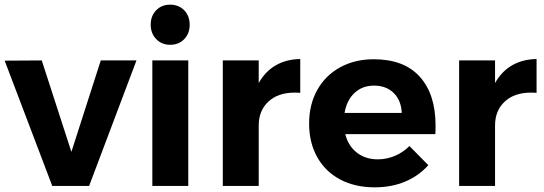

<svg xmlns="http://www.w3.org/2000/svg" viewBox="-23 -797 2330 823"><path d="M-3 -537 156 -538 283 -146 409 -538H562L359 0H201Z M630 -538H784V0H630ZM790 -691Q790 -653 766.5 -629Q743 -605 706 -605Q670 -605 646.5 -629.5Q623 -654 623 -691Q623 -729 646.5 -753Q670 -777 706 -777Q743 -777 766.5 -753Q790 -729 790 -691Z M1264 -544V-399Q1256 -400 1240 -400Q1169 -400 1127.5 -361.5Q1086 -323 1086 -259V0H932V-538H1086V-441Q1114 -491 1159 -517Q1204 -543 1264 -544Z M1844 -259Q1844 -235 1843 -222H1457Q1470 -171 1507 -142.5Q1544 -114 1596 -114Q1634 -114 1669 -128.5Q1704 -143 1732 -171L1813 -89Q1772 -43 1713.5 -18.5Q1655 6 1583 6Q1498 6 1434.5 -28Q1371 -62 1336.5 -124Q1302 -186 1302 -267Q1302 -349 1337 -411.5Q1372 -474 1435 -508.5Q1498 -543 1579 -543Q1709 -543 1776.5 -468Q1844 -393 1844 -259ZM1699 -313Q1697 -366 1665 -398Q1633 -430 1580 -430Q1530 -430 1496.5 -398.5Q1463 -367 1454 -313Z M2277 -544V-399Q2269 -400 2253 -400Q2182 -400 2140.5 -361.5Q2099 -323 2099 -259V0H1945V-538H2099V-441Q2127 -491 2172 -517Q2217 -543 2277 -544Z"/></svg>

Font: Montserrat SemiBold
Style: Regular
Weight: 600
Designer: Julieta Ulanovsky
Foundry: Julieta Ulanovsky
Version: Version 6.001